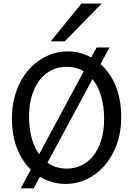

<svg xmlns="http://www.w3.org/2000/svg" viewBox="-20 -1011 753 1068"><path d="M141.6 -363.8Q141.6 -296.9 156 -244.1Q170.4 -191.4 197.8 -153.3L445.8 -614.3Q403.8 -639.6 351.6 -639.6Q305.2 -639.6 266.6 -620.4Q228 -601.1 200.2 -565.2Q172.4 -529.3 157 -478.3Q141.6 -427.2 141.6 -363.8ZM559.1 -349.1Q559.1 -421.4 542.2 -477.3Q525.4 -533.2 494.6 -571.3L244.1 -106Q290 -73.2 351.6 -73.2Q396.5 -73.2 434.6 -92Q472.7 -110.8 500.2 -146.2Q527.8 -181.6 543.5 -232.9Q559.1 -284.2 559.1 -349.1ZM588.9 -747.1 539.6 -654.8Q564.9 -631.8 586.2 -601.8Q607.4 -571.8 622.6 -535.2Q637.7 -498.5 646 -454.8Q654.3 -411.1 654.3 -361.3Q654.3 -273.4 628.2 -204.1Q602.1 -134.8 558.8 -86.7Q515.6 -38.6 460.4 -13.2Q405.3 12.2 346.7 12.2Q269 12.2 202.1 -27.8L167.5 36.6H95.2L151.4 -67.4Q103.5 -113.8 75 -185.1Q46.4 -256.3 46.4 -351.6Q46.4 -410.2 58.3 -460.4Q70.3 -510.7 91.6 -552.2Q112.8 -593.8 142.1 -626Q171.4 -658.2 205.8 -680.2Q240.2 -702.1 278.6 -713.6Q316.9 -725.1 356.4 -725.1Q391.1 -725.1 424.1 -716.6Q457 -708 487.3 -691.4L517.6 -747.1ZM545.4 -991.2 340.3 -781.2H262.2L433.1 -991.2Z"/></svg>

Font: Andika FrenchTight
Style: Regular
Weight: 400
Designer: Victor Gaultney, Annie Olsen, Julie Remington, Don Collingsworth, Eric Hays, Becca Hirsbrunner
Foundry: SIL International
Version: Version 5.000 ; Dig1 Dig4Opn Dig7 LnSpcTght